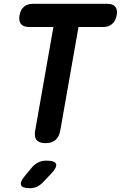

<svg xmlns="http://www.w3.org/2000/svg" viewBox="-20 -750 640 1010"><path d="M261 -608H133Q103 -608 90 -624Q77 -640 83 -670Q88 -699 106 -714.5Q124 -730 154 -730H544Q574 -730 586.5 -714.5Q599 -699 594 -670Q588 -640 570 -624Q552 -608 522 -608H393L297 -63Q291 -30 272 -13.5Q253 3 219 3Q186 3 172.5 -13.5Q159 -30 165 -63ZM112 174 146 133Q162 114 181 104.5Q200 95 223 95Q269 95 275 113Q281 131 246 167L207 208Q192 224 175 232Q158 240 137 240Q97 240 90.5 223.5Q84 207 112 174Z"/></svg>

Font: Maple Mono
Style: Bold Italic
Weight: 700
Italic angle: -10°
Monospace: yes
Designer: subframe7536
Version: Version 7.000